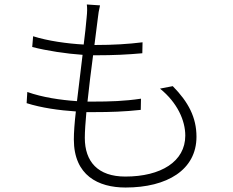

<svg xmlns="http://www.w3.org/2000/svg" viewBox="-20 -801 1040 858"><path d="M102 -390 99 -340C165 -319 244 -308 319 -303C313 -252 310 -208 310 -178C310 -17 419 37 541 37C727 37 858 -42 858 -190C858 -276 822 -345 752 -416L695 -405C773 -342 808 -262 808 -195C808 -79 699 -12 540 -12C417 -12 359 -79 359 -185C359 -214 362 -254 366 -300H402C472 -300 536 -302 609 -310L610 -360C537 -349 470 -347 397 -347H371C378 -413 387 -487 396 -554H409C488 -554 549 -557 616 -563L617 -612C553 -604 485 -600 409 -600H402L417 -718C419 -738 422 -756 427 -777L368 -781C370 -765 370 -749 367 -721C364 -688 360 -647 354 -602C281 -606 194 -618 128 -639L124 -591C190 -574 276 -561 349 -556L324 -349C250 -354 169 -366 102 -390Z"/></svg>

Font: Noto Sans TC Light
Style: Regular
Weight: 300
Designer: Ryoko NISHIZUKA 西塚涼子 (kana, bopomofo & ideographs); Paul D. Hunt (Latin, Greek & Cyrillic); Sandoll Communications 산돌커뮤니
Foundry: Adobe
Version: Version 2.004;hotconv 1.0.118;makeotfexe 2.5.65603